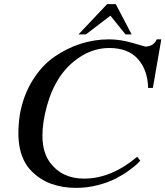

<svg xmlns="http://www.w3.org/2000/svg" viewBox="-20 -898 803 932"><path d="M763 -707 722 -471H699Q697 -558 649.5 -611.5Q602 -665 510 -665Q419 -665 340 -601Q235 -517 198 -344Q165 -188 222.5 -109.5Q280 -31 388 -31Q520 -31 646 -137L661 -118Q660 -116 647 -103.5Q634 -91 606 -70.5Q578 -50 542.5 -31.5Q507 -13 455.5 0.5Q404 14 350 14Q284 14 229.5 -5.5Q175 -25 132.5 -68Q90 -111 76 -179.5Q62 -248 77 -346Q94 -437 138.5 -508.5Q183 -580 243.5 -622Q304 -664 371.5 -685.5Q439 -707 509 -707Q564 -707 623.5 -689.5Q683 -672 685 -672Q725 -672 741 -707ZM619 -731H589L516 -822L397 -731H361L500 -878H542Z"/></svg>

Font: GFS Artemisia
Style: Italic
Weight: 400
Italic angle: -12°
Designer: Takis Katsoulidis and George D. Matthiopoulos
Foundry: George Matthiopoulos and Takis Katsoulidis
Version: Version 1.0